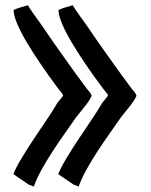

<svg xmlns="http://www.w3.org/2000/svg" viewBox="-20 -596 568 723"><path d="M257.8 99.6 199.2 59.6Q209 35.2 229.5 1Q250 -33.2 273.9 -69.3Q297.9 -105.5 321.8 -140.6Q345.7 -175.8 362.3 -204.1Q363.3 -207 367.2 -211.4Q371.1 -215.8 375 -220.7Q378.9 -225.6 382.3 -230Q385.7 -234.4 386.7 -237.3Q384.8 -242.2 376.5 -252Q368.2 -261.7 364.3 -267.6Q332 -310.5 302.2 -354.5Q272.5 -398.4 249.5 -437Q226.6 -475.6 213.4 -507.3Q200.2 -539.1 200.2 -558.6Q213.9 -564.5 227.1 -568.4Q240.2 -572.3 253.9 -576.2Q257.8 -569.3 264.6 -559.1Q271.5 -548.8 279.3 -538.1Q287.1 -527.3 294.4 -517.1Q301.8 -506.8 306.6 -500Q326.2 -470.7 348.1 -439.5Q370.1 -408.2 392.1 -377.4Q414.1 -346.7 435.1 -317.4Q456.1 -288.1 474.6 -263.7Q482.4 -254.9 486.8 -249Q491.2 -243.2 494.1 -235.4Q485.4 -215.8 466.8 -193.4Q448.2 -170.9 435.5 -154.3Q416 -126 392.1 -92.3Q368.2 -58.6 345.7 -23.9Q323.2 10.7 304.7 44.4Q286.1 78.1 276.4 106.4ZM88.9 99.6 30.3 59.6Q40 35.2 60.5 1Q81.1 -33.2 105 -69.3Q128.9 -105.5 152.8 -140.6Q176.8 -175.8 193.4 -204.1Q194.3 -207 198.2 -211.4Q202.1 -215.8 206.1 -220.7Q210 -225.6 213.4 -230Q216.8 -234.4 217.8 -237.3Q215.8 -242.2 207.5 -252Q199.2 -261.7 195.3 -267.6Q163.1 -310.5 133.3 -354.5Q103.5 -398.4 80.6 -437Q57.6 -475.6 44.4 -507.3Q31.2 -539.1 31.2 -558.6Q44.9 -564.5 58.1 -568.4Q71.3 -572.3 85 -576.2Q88.9 -569.3 95.7 -559.1Q102.5 -548.8 110.4 -538.1Q118.2 -527.3 125.5 -517.1Q132.8 -506.8 137.7 -500Q157.2 -470.7 179.2 -439.5Q201.2 -408.2 223.1 -377.4Q245.1 -346.7 266.1 -317.4Q287.1 -288.1 305.7 -263.7Q313.5 -254.9 317.9 -249Q322.3 -243.2 325.2 -235.4Q316.4 -215.8 297.9 -193.4Q279.3 -170.9 266.6 -154.3Q247.1 -126 223.1 -92.3Q199.2 -58.6 176.8 -23.9Q154.3 10.7 135.7 44.4Q117.2 78.1 107.4 106.4Z"/></svg>

Font: JasonHandwriting1
Style: Regular
Weight: 400
Version: Version 1.48.20